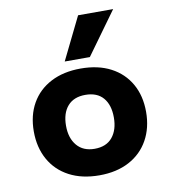

<svg xmlns="http://www.w3.org/2000/svg" viewBox="-86 -847 830 933"><g transform="rotate(-10 329.0 -381.0)"><path d="M330 11Q244 11 181.5 -22Q119 -55 85.5 -115Q52 -175 52 -254Q52 -333 85.5 -392Q119 -451 181.5 -483.5Q244 -516 329 -516Q415 -516 477 -483.5Q539 -451 572.5 -392Q606 -333 606 -254Q606 -175 572.5 -115Q539 -55 477 -22Q415 11 330 11ZM329 -120Q387 -120 417 -156.5Q447 -193 447 -254Q447 -316 417 -351Q387 -386 329 -386Q272 -386 241.5 -351Q211 -316 211 -254Q211 -193 242 -156.5Q273 -120 329 -120ZM259 -563 362 -773H535L383 -563Z"/></g></svg>

Font: Nunito Sans 6pt ExtraBold
Style: Regular
Weight: 800
Version: Version 3.101;gftools[0.9.27]